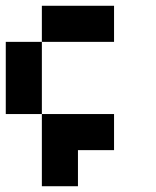

<svg xmlns="http://www.w3.org/2000/svg" viewBox="-20 -520 540 665"><path d="M125 125V0H250V125ZM125 -375V-500H375V-375ZM125 -125H0V-375H125ZM125 0V-125H375V0Z"/></svg>

Font: Tiny5
Style: Regular
Weight: 400
Designer: Stefan Schmidt
Foundry: Made with Bits'n'Picas by Kreative Software
Version: Version 1.002; ttfautohint (v1.8.4.7-5d5b)